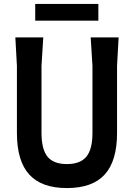

<svg xmlns="http://www.w3.org/2000/svg" viewBox="-20 -940 681 976"><path d="M583 -750 575 -605V-264Q575 -122 512.5 -53Q450 16 320 16Q191 16 128.5 -53Q66 -122 66 -264V-605L58 -750H200L191 -605V-264Q191 -181 221.5 -143.5Q252 -106 320 -106Q388 -106 419 -143.5Q450 -181 450 -264V-605L441 -750ZM480 -920V-835H159V-920Z"/></svg>

Font: Farro Medium
Style: Regular
Weight: 500
Designer: Aceler Chua
Foundry: Grayscale Limited
Version: Version 1.101